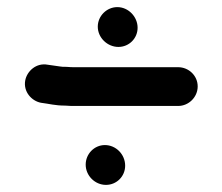

<svg xmlns="http://www.w3.org/2000/svg" viewBox="-20 -555 625 540"><path d="M221 -92C221 -61 247 -35 278 -35C308 -35 332 -59 332 -89C332 -121 306 -147 275 -147C245 -147 221 -122 221 -92ZM255 -480C255 -449 282 -423 313 -423C343 -423 367 -447 367 -477C367 -508 341 -535 310 -535C280 -535 255 -510 255 -480ZM536 -312C536 -342 511 -366 481 -366H191C184 -366 176 -366 167 -367C159 -367 153 -367 149 -368L114 -373C82 -379 56 -355 51 -329C45 -297 69 -271 95 -266C119 -263 135 -258 163 -258C174 -257 184 -257 191 -257H481C511 -257 536 -282 536 -312Z"/></svg>

Font: Electronic
Style: ExHv
Weight: 900
Version: Version 1.011